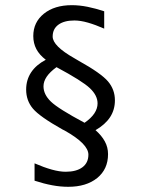

<svg xmlns="http://www.w3.org/2000/svg" viewBox="-20 -636 540 735"><path d="M378.9 -592.8V-526.4Q345.7 -541 316.9 -549.3Q288.1 -557.6 264.6 -557.6Q225.6 -557.6 203.6 -541.5Q181.6 -525.4 181.6 -496.1Q181.6 -460 264.6 -413.1Q275.4 -407.2 281.2 -403.3Q367.2 -355.5 393.6 -324.2Q419.9 -293 419.9 -252Q419.9 -215.8 401.4 -187.5Q382.8 -159.2 345.7 -137.7Q369.1 -117.2 381.3 -94.7Q393.6 -72.3 393.6 -45.9Q393.6 11.7 352.1 45.4Q310.5 79.1 241.2 79.1Q210.9 79.1 179.7 73.2Q148.4 67.4 112.3 55.7V-10.7Q148.4 4.9 178.2 13.2Q208 21.5 231.4 21.5Q272.5 21.5 295.4 4.4Q318.4 -12.7 318.4 -43.9Q318.4 -85 228.5 -135.7L218.8 -140.6Q131.8 -189.5 106 -220.2Q80.1 -251 80.1 -293Q80.1 -330.1 99.1 -358.9Q118.2 -387.7 155.3 -407.2Q130.9 -425.8 119.1 -448.2Q107.4 -470.7 107.4 -498Q107.4 -550.8 147.9 -583.5Q188.5 -616.2 254.9 -616.2Q284.2 -616.2 315.4 -609.9Q346.7 -603.5 378.9 -592.8ZM196.3 -378.9Q170.9 -360.4 158.7 -342.3Q146.5 -324.2 146.5 -305.7Q146.5 -274.4 174.8 -247.1Q203.1 -219.7 303.7 -166Q329.1 -183.6 341.3 -202.1Q353.5 -220.7 353.5 -240.2Q353.5 -270.5 324.2 -298.3Q294.9 -326.2 196.3 -378.9Z"/></svg>

Font: BabelStone Xiangqi
Style: Regular
Weight: 400
Designer: Andrew West
Foundry: BabelStone
Version: Version 11.000 June 09, 2018